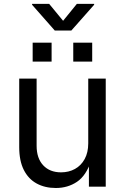

<svg xmlns="http://www.w3.org/2000/svg" viewBox="-20 -943 631 970"><path d="M262.2 6.8Q207 6.8 165.3 -15.9Q123.5 -38.6 100.3 -84.5Q77.1 -130.4 77.1 -199.2V-545.9H165V-206.5Q165 -143.6 198.2 -107.9Q231.4 -72.3 288.6 -72.3Q327.6 -72.3 358.6 -89.4Q389.6 -106.4 407.7 -139.4Q425.8 -172.4 425.8 -218.8V-545.9H514.2V0H429.2V-132.3H440.9Q415.5 -55.7 368.9 -24.4Q322.3 6.8 262.2 6.8ZM228.5 -923.3 298.8 -837.9 368.2 -923.3H455.6V-918.9L340.3 -788.6H256.8L142.1 -918.9V-923.3ZM145 -631.8V-727.5H240.7V-631.8ZM350.1 -631.8V-727.5H445.8V-631.8Z"/></svg>

Font: Atlassian Sans
Style: Regular
Weight: 400
Designer: Rasmus Andersson
Foundry: Modifications by Atlassian Pty Ltd, manufactured by rsms
Version: Version 4.001;git-9221beed3